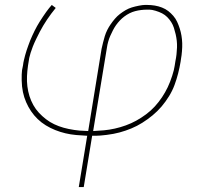

<svg xmlns="http://www.w3.org/2000/svg" viewBox="-20 -540 840 775"><path d="M298 215 332 8Q310 7 287.5 5Q265 3 244 -2Q223 -7 203 -15Q183 -23 165 -34Q147 -45 132 -59.5Q117 -74 105.5 -91Q94 -108 85.5 -127.5Q77 -147 72.5 -168.5Q68 -190 67.5 -216Q67 -242 69 -257L73 -277Q74 -287 76.5 -297Q79 -307 81.5 -317Q84 -327 87.5 -337Q91 -347 94.5 -357Q98 -367 102 -377Q106 -387 110.5 -396.5Q115 -406 119.5 -415.5Q124 -425 129.5 -434.5Q135 -444 140.5 -453Q146 -462 153.5 -473Q161 -484 167 -492.5Q173 -501 178 -507L189 -520L205 -508Q196 -497 187 -485Q178 -473 170 -461Q162 -449 154.5 -436.5Q147 -424 140.5 -411.5Q134 -399 126 -382.5Q118 -366 112.5 -352Q107 -338 103.5 -326.5Q100 -315 98 -306L93 -275Q90 -254 89 -233Q88 -212 90.5 -191.5Q93 -171 99 -152Q105 -133 114.5 -116Q124 -99 137 -85Q150 -71 165.5 -59Q181 -47 199 -38.5Q217 -30 236.5 -24.5Q256 -19 279.5 -15.5Q303 -12 318 -12L336 -11L390 -343Q393 -356 396 -368.5Q399 -381 403 -394Q407 -407 413 -419Q419 -431 427 -442.5Q435 -454 444 -464.5Q453 -475 464 -483.5Q475 -492 487 -499Q499 -506 512 -510Q525 -514 540.5 -517Q556 -520 564 -520H575Q590 -520 605 -517.5Q620 -515 634 -509.5Q648 -504 659 -495.5Q670 -487 679.5 -476Q689 -465 695 -452Q701 -439 705.5 -425Q710 -411 712.5 -396Q715 -381 715.5 -366Q716 -351 714.5 -333Q713 -315 711 -305L709 -291Q705 -267 699 -243.5Q693 -220 684.5 -197Q676 -174 662.5 -152Q649 -130 632.5 -110.5Q616 -91 596 -74.5Q576 -58 554.5 -44.5Q533 -31 510 -21.5Q487 -12 463 -5.5Q439 1 410.5 4.5Q382 8 367 8H352L318 215ZM356 -11Q378 -12 399.5 -14Q421 -16 443.5 -21Q466 -26 488 -34Q510 -42 530 -53Q550 -64 569.5 -78.5Q589 -93 605 -110.5Q621 -128 634 -147.5Q647 -167 657 -188Q667 -209 675 -234Q683 -259 685 -274L688 -293Q691 -307 692.5 -321Q694 -335 694.5 -348.5Q695 -362 693.5 -375.5Q692 -389 689 -402Q686 -415 682 -427.5Q678 -440 671 -451Q664 -462 655 -471Q646 -480 634.5 -486Q623 -492 608 -496.5Q593 -501 584 -501H572Q561 -501 549 -499.5Q537 -498 525.5 -495Q514 -492 503 -486.5Q492 -481 482 -473.5Q472 -466 463.5 -457Q455 -448 448 -438Q441 -428 435.5 -417Q430 -406 425 -395Q420 -384 416.5 -371Q413 -358 412 -350Z"/></svg>

Font: Iosevka Aile Thin
Style: Italic
Weight: 100
Italic angle: -9°
Designer: Belleve Invis
Foundry: Belleve Invis
Version: Version 31.1.0; ttfautohint (v1.8.4)